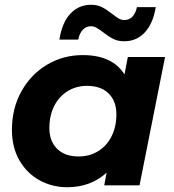

<svg xmlns="http://www.w3.org/2000/svg" viewBox="-20 -777 730 805"><path d="M672 -538 565 0H417L427 -53Q360 8 262 8Q199 8 146 -21Q93 -50 61.5 -104.5Q30 -159 30 -233Q30 -322 69.5 -393.5Q109 -465 177 -505.5Q245 -546 327 -546Q451 -546 502 -465L516 -538ZM468 -298Q468 -353 435.5 -385Q403 -417 345 -417Q299 -417 263 -394.5Q227 -372 207 -332Q187 -292 187 -240Q187 -185 219.5 -153Q252 -121 310 -121Q356 -121 392 -143.5Q428 -166 448 -206Q468 -246 468 -298ZM412 -642Q393 -656 383 -661.5Q373 -667 361 -667Q341 -667 327 -652Q313 -637 308 -611H229Q240 -682 275 -719.5Q310 -757 362 -757Q388 -757 407.5 -747Q427 -737 450 -719Q468 -705 478.5 -699Q489 -693 501 -693Q522 -693 535.5 -707.5Q549 -722 554 -747H633Q622 -679 587.5 -641.5Q553 -604 501 -604Q474 -604 454.5 -614Q435 -624 412 -642Z"/></svg>

Font: Idrija
Style: Bold Italic
Weight: 700
Italic angle: -11.3°
Designer: Julieta Ulanovsky
Foundry: Julieta Ulanovsky
Version: Version 7.200